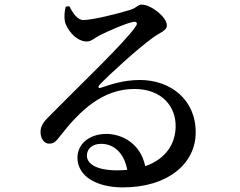

<svg xmlns="http://www.w3.org/2000/svg" viewBox="-20 -775 1040 833"><path d="M532 -38C518 -37 503 -36 487 -36C401 -36 357 -63 357 -100C357 -131 382 -151 419 -151C475 -151 519 -110 532 -38ZM513 38C712 38 828 -68 829 -198C831 -343 719 -428 587 -428C514 -428 456 -407 417 -394C408 -390 403 -398 412 -407C453 -451 580 -566 640 -609C674 -635 704 -641 704 -665C704 -701 635 -755 595 -755C577 -755 576 -742 544 -732C494 -716 380 -688 342 -688C316 -688 296 -718 281 -748L265 -746C260 -724 258 -705 261 -685C266 -653 307 -595 357 -595C376 -595 392 -611 411 -621C451 -641 523 -673 558 -680C572 -682 581 -676 567 -658C520 -589 322 -401 199 -276C170 -248 157 -230 156 -206C154 -174 173 -152 191 -152C211 -151 221 -158 241 -185C326 -294 424 -389 563 -389C682 -389 744 -313 742 -225C741 -152 700 -85 610 -54C590 -152 510 -194 441 -194C370 -194 316 -152 316 -91C316 -11 398 38 513 38Z"/></svg>

Font: GenKiMin2 TW SB
Style: Regular
Weight: 600
Version: Version 2.100;PS 2.1;hotconv 16.6.51;makeotf.lib2.5.65220 DE